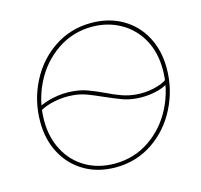

<svg xmlns="http://www.w3.org/2000/svg" viewBox="-103 -817 977 934"><g transform="rotate(-15 385.0 -350.0)"><path d="M70 -304Q70 -410 117 -502.5Q164 -595 247 -650Q330 -705 433 -705Q522 -705 590 -665.5Q658 -626 695 -556.5Q732 -487 732 -398Q732 -293 685.5 -200Q639 -107 556 -51Q473 5 369 5Q281 5 213.5 -34Q146 -73 108 -143Q70 -213 70 -304ZM712 -396Q712 -484 675 -549.5Q638 -615 574 -650.5Q510 -686 432 -686Q335 -686 256.5 -632.5Q178 -579 134 -491Q90 -403 90 -304Q90 -219 125.5 -153Q161 -87 224 -50.5Q287 -14 369 -14Q467 -14 545.5 -67.5Q624 -121 668 -209.5Q712 -298 712 -396ZM413 -358Q454 -338 487 -326.5Q520 -315 556 -312Q598 -308 642.5 -317.5Q687 -327 712 -345L721 -329Q691 -308 645 -298.5Q599 -289 553 -293Q515 -296 483.5 -307.5Q452 -319 402 -341Q355 -362 324 -373.5Q293 -385 256 -388Q214 -392 168.5 -383.5Q123 -375 89 -356L81 -372Q118 -392 165.5 -401.5Q213 -411 259 -407Q299 -404 332.5 -392Q366 -380 413 -358Z"/></g></svg>

Font: Fixel Italic Variable 20240409 Display Thin
Style: Italic
Weight: 100
Italic angle: -10°
Designer: AlfaBravo + MacPaw
Foundry: Kyrylo Tkachov, Marchela Mozhyna, Serhii Makarenko, Maria Weinstein, Zakhar Kryvoshyya
Version: Version 1.211;Glyphs 3.2 (3225)